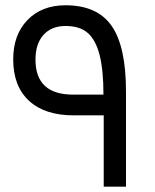

<svg xmlns="http://www.w3.org/2000/svg" viewBox="-20 -704 585 724"><path d="M370.1 -347.2Q370.1 -439.9 355.5 -496.8Q340.8 -553.7 310.8 -579.8Q280.8 -606 227.1 -606Q174.3 -606 144 -572.5Q113.8 -539.1 113.8 -479Q113.8 -347.2 255.9 -347.2ZM371.1 -269H257.8Q148.9 -269 89.4 -324Q29.8 -378.9 29.8 -480Q29.8 -572.8 83.5 -628.4Q137.2 -684.1 227.1 -684.1Q346.7 -684.1 400.9 -606.4Q455.1 -528.8 455.1 -358.9V0H371.1Z"/></svg>

Font: DroidArabicKufi
Style: Regular
Weight: 400
Designer: Pascal Zoghbi
Foundry: Ascender Corporation
Version: Version 1.00; ttfautohint (v1.4.1)